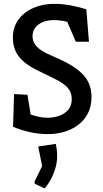

<svg xmlns="http://www.w3.org/2000/svg" viewBox="-20 -712 550 1025"><path d="M236.7 4Q185.8 4 137.3 -7.2Q88.9 -18.3 49.8 -35.3L55 -209.7L126.7 -206L143.7 -100.8Q159.6 -94.9 184 -89.1Q208.4 -83.4 233.5 -83.4Q267 -83.4 296.3 -93.8Q325.7 -104.2 344.3 -126Q363 -147.8 363 -182Q363 -208.6 352 -228Q341.1 -247.4 317.9 -264.3Q294.7 -281.2 256 -299.3Q216.5 -318.2 179.7 -336.3Q142.9 -354.3 113.4 -377.3Q83.9 -400.3 66.3 -432.5Q48.8 -464.7 48.8 -511.6Q48.8 -567.2 78.6 -607.6Q108.4 -647.9 158.6 -669.7Q208.8 -691.5 268 -691.5Q315.2 -691.5 359 -683Q402.8 -674.6 440.9 -662.1L454.9 -489.3H384.7L339 -595.3Q323.2 -600.1 304.2 -602.4Q285.2 -604.6 266.3 -604.6Q233.7 -604.6 208.3 -594.1Q183 -583.6 168.4 -564.5Q153.8 -545.3 153.8 -519.1Q153.8 -492.9 167.7 -473.8Q181.7 -454.8 204.5 -440.8Q227.4 -426.9 254 -415.5Q280.6 -404 306 -392Q365.9 -364 401.3 -334.6Q436.7 -305.2 452.6 -271.1Q468.5 -237.1 468.5 -195.3Q468.5 -144 449.2 -106.7Q429.8 -69.4 396.7 -44.6Q363.5 -19.9 321.9 -8Q280.2 4 236.7 4ZM165.3 268.4 164.3 258 205 174.3 183.9 70.1 278.1 56Q279.6 62.5 282.3 81.1Q285 99.7 285 122.4Q285 154.7 275.2 187.3Q265.4 220 250.1 247.9Q234.8 275.7 218.3 293.8Z"/></svg>

Font: Kreon Light
Style: Regular
Weight: 300
Designer: Julia Petretta
Foundry: Julia Petretta and Eli Heuer
Version: Version 2.002